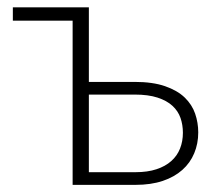

<svg xmlns="http://www.w3.org/2000/svg" viewBox="-20 -518 612 538"><path d="M16 -497.5H229V-288.5H357Q408 -288.5 442.5 -276.5Q477 -264.5 497.5 -244.8Q518 -225 526.8 -199.5Q535.5 -174 535.5 -147Q535.5 -115.5 524.2 -88.5Q513 -61.5 490.8 -41.8Q468.5 -22 435.8 -11Q403 0 359.5 0H183.5V-460H16ZM229 -253V-35.5H359.5Q393.5 -35.5 418.5 -43.8Q443.5 -52 460 -66.8Q476.5 -81.5 484.5 -101.8Q492.5 -122 492.5 -146Q492.5 -168 485.8 -187.5Q479 -207 463.2 -221.5Q447.5 -236 421.5 -244.5Q395.5 -253 357.5 -253Z"/></svg>

Font: Lato Light
Style: Regular
Weight: 300
Designer: Lukasz Dziedzic
Foundry: tyPoland Lukasz Dziedzic
Version: Version 2.007; 2014-02-27